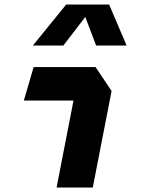

<svg xmlns="http://www.w3.org/2000/svg" viewBox="-20 -842 660 862"><path d="M234 0H396.5L481 -433.5L409 -541H131L87 -390.5H310ZM127.5 -637.5H264.5L363 -766L411.5 -637.5H548.5L470 -821.5H277Z"/></svg>

Font: Monaspace Krypton ExtraBold
Style: Italic
Weight: 800
Italic angle: -11°
Designer: Riley Cran & the Lettermatic Team
Foundry: Lettermatic
Version: Version 1.101 (Monaspace Krypton)